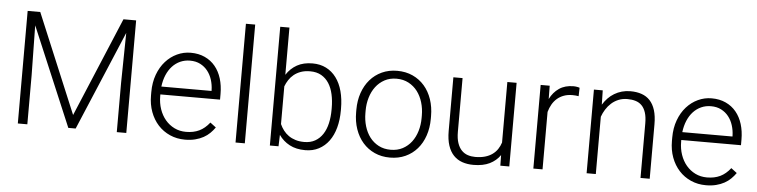

<svg xmlns="http://www.w3.org/2000/svg" viewBox="-46 -974 4764 1208"><g transform="rotate(5 2336.0 -370.0)"><path d="M169.4 -710.9 431.6 -83.5 694.8 -710.9H774.9V0H714.8V-310.5L719.7 -627L455.1 0H408.7L145 -624.5L149.9 -310.5V0H89.8V-710.9Z M1146 9.8Q1094.2 9.8 1050.8 -9.5Q1007.3 -28.8 975.8 -63.2Q944.3 -97.7 926.8 -145Q909.2 -192.4 909.2 -249V-270Q909.2 -331.1 927.5 -380.6Q945.8 -430.2 977.1 -465.1Q1008.3 -500 1049.1 -519Q1089.8 -538.1 1135.3 -538.1Q1185.5 -538.1 1224.6 -520Q1263.7 -502 1290.3 -469.7Q1316.9 -437.5 1330.6 -393.1Q1344.2 -348.6 1344.2 -295.9V-260.3H967.3V-249Q967.3 -205.6 980.5 -167.2Q993.7 -128.9 1017.6 -100.6Q1041.5 -72.3 1074.7 -55.9Q1107.9 -39.6 1148.4 -39.6Q1195.3 -39.6 1231.2 -56.6Q1267.1 -73.7 1296.4 -111.3L1333 -83.5Q1319.8 -64.5 1302.5 -47.4Q1285.2 -30.3 1262.2 -17.6Q1239.3 -4.9 1210.4 2.4Q1181.6 9.8 1146 9.8ZM1135.3 -488.3Q1102.1 -488.3 1073.7 -475.6Q1045.4 -462.9 1023.7 -439.5Q1002 -416 988 -383.1Q974.1 -350.1 969.2 -310.1H1286.1V-316.4Q1285.2 -349.6 1275.4 -380.6Q1265.6 -411.6 1246.8 -435.5Q1228 -459.5 1200.2 -473.9Q1172.4 -488.3 1135.3 -488.3Z M1523.4 0H1464.8V-750H1523.4Z M2107.4 -258.8Q2107.4 -199.2 2094 -149.9Q2080.6 -100.6 2054.7 -65.2Q2028.8 -29.8 1991.2 -10Q1953.6 9.8 1905.8 9.8Q1847.7 9.8 1806.4 -12.2Q1765.1 -34.2 1738.8 -72.3L1736.3 0H1681.6V-750H1739.7V-451.7Q1766.1 -492.7 1806.6 -515.4Q1847.2 -538.1 1904.8 -538.1Q1953.1 -538.1 1990.7 -519Q2028.3 -500 2054.4 -464.8Q2080.6 -429.7 2094 -380.1Q2107.4 -330.6 2107.4 -269ZM2048.8 -269Q2048.8 -314.9 2040 -355Q2031.2 -395 2012.5 -424.3Q1993.7 -453.6 1964.4 -470.5Q1935.1 -487.3 1894 -487.3Q1860.8 -487.3 1835.4 -478.3Q1810.1 -469.2 1791.5 -454.1Q1772.9 -439 1760.3 -419.4Q1747.6 -399.9 1739.7 -378.9V-140.6Q1749 -119.6 1762.9 -101.3Q1776.9 -83 1795.9 -69.6Q1814.9 -56.2 1839.6 -48.6Q1864.3 -41 1895 -41Q1934.6 -41 1963.6 -57.6Q1992.7 -74.2 2011.7 -103.5Q2030.8 -132.8 2039.8 -172.6Q2048.8 -212.4 2048.8 -258.8Z M2204.1 -272Q2204.1 -329.6 2220.9 -378.4Q2237.8 -427.2 2268.6 -462.6Q2299.3 -498 2342.8 -518.1Q2386.2 -538.1 2439.5 -538.1Q2493.7 -538.1 2537.4 -518.1Q2581.1 -498 2611.8 -462.6Q2642.6 -427.2 2659.2 -378.4Q2675.8 -329.6 2675.8 -272V-255.9Q2675.8 -198.2 2659.2 -149.4Q2642.6 -100.6 2611.8 -65.2Q2581.1 -29.8 2537.6 -10Q2494.1 9.8 2440.4 9.8Q2386.7 9.8 2343.3 -10Q2299.8 -29.8 2268.8 -65.2Q2237.8 -100.6 2220.9 -149.4Q2204.1 -198.2 2204.1 -255.9ZM2262.7 -255.9Q2262.7 -212.4 2274.4 -173.1Q2286.1 -133.8 2308.6 -104.2Q2331.1 -74.7 2364.3 -57.1Q2397.5 -39.6 2440.4 -39.6Q2483.4 -39.6 2516.4 -57.1Q2549.3 -74.7 2571.8 -104.2Q2594.2 -133.8 2606 -173.1Q2617.7 -212.4 2617.7 -255.9V-272Q2617.7 -314.5 2606 -353.8Q2594.2 -393.1 2571.8 -422.9Q2549.3 -452.6 2515.9 -470.5Q2482.4 -488.3 2439.5 -488.3Q2397 -488.3 2364 -470.5Q2331.1 -452.6 2308.6 -422.9Q2286.1 -393.1 2274.4 -353.8Q2262.7 -314.5 2262.7 -272Z M3136.2 -66.9Q3111.3 -30.8 3070.1 -10.5Q3028.8 9.8 2967.8 9.8Q2928.7 9.8 2897 -1.2Q2865.2 -12.2 2842.3 -36.1Q2819.3 -60.1 2806.9 -97.9Q2794.4 -135.7 2794.4 -189.9V-528.3H2852.5V-189Q2852.5 -146.5 2862.3 -118.2Q2872.1 -89.8 2888.7 -72.8Q2905.3 -55.7 2927.5 -48.3Q2949.7 -41 2974.6 -41Q3009.8 -41 3036.6 -48.8Q3063.5 -56.6 3083 -70.8Q3102.5 -85 3115.2 -104Q3127.9 -123 3135.3 -146V-528.3H3193.8V0H3137.2Z M3589.8 -478.5Q3571.3 -481.9 3550.3 -481.9Q3520.5 -481.9 3496.6 -473.1Q3472.7 -464.4 3454.3 -448.5Q3436 -432.6 3423.6 -410.9Q3411.1 -389.2 3403.8 -362.8V0H3345.7V-528.3H3402.8L3403.8 -444.3Q3425.3 -487.8 3462.2 -512.9Q3499 -538.1 3552.7 -538.1Q3563.5 -538.1 3574.7 -536.1Q3585.9 -534.2 3591.3 -531.7Z M3737.8 -528.3 3739.7 -438Q3753.4 -460.4 3771.2 -479Q3789.1 -497.6 3811 -510.7Q3833 -523.9 3858.4 -531Q3883.8 -538.1 3912.1 -538.1Q3951.7 -538.1 3982.9 -527.3Q4014.2 -516.6 4035.9 -493.2Q4057.6 -469.7 4069.1 -432.9Q4080.6 -396 4080.6 -343.8V0H4022.5V-344.2Q4022.5 -385.3 4013.7 -412.6Q4004.9 -439.9 3988.8 -456.5Q3972.7 -473.1 3949.5 -480.2Q3926.3 -487.3 3897.9 -487.3Q3866.7 -487.3 3841.3 -476.8Q3815.9 -466.3 3796.4 -448.7Q3776.9 -431.2 3762.7 -408.4Q3748.5 -385.7 3740.2 -361.8V0H3682.1V-528.3Z M4436 9.8Q4384.3 9.8 4340.8 -9.5Q4297.4 -28.8 4265.9 -63.2Q4234.4 -97.7 4216.8 -145Q4199.2 -192.4 4199.2 -249V-270Q4199.2 -331.1 4217.5 -380.6Q4235.8 -430.2 4267.1 -465.1Q4298.3 -500 4339.1 -519Q4379.9 -538.1 4425.3 -538.1Q4475.6 -538.1 4514.6 -520Q4553.7 -502 4580.3 -469.7Q4606.9 -437.5 4620.6 -393.1Q4634.3 -348.6 4634.3 -295.9V-260.3H4257.3V-249Q4257.3 -205.6 4270.5 -167.2Q4283.7 -128.9 4307.6 -100.6Q4331.5 -72.3 4364.7 -55.9Q4397.9 -39.6 4438.5 -39.6Q4485.4 -39.6 4521.2 -56.6Q4557.1 -73.7 4586.4 -111.3L4623 -83.5Q4609.9 -64.5 4592.5 -47.4Q4575.2 -30.3 4552.2 -17.6Q4529.3 -4.9 4500.5 2.4Q4471.7 9.8 4436 9.8ZM4425.3 -488.3Q4392.1 -488.3 4363.8 -475.6Q4335.4 -462.9 4313.7 -439.5Q4292 -416 4278.1 -383.1Q4264.2 -350.1 4259.3 -310.1H4576.2V-316.4Q4575.2 -349.6 4565.4 -380.6Q4555.7 -411.6 4536.9 -435.5Q4518.1 -459.5 4490.2 -473.9Q4462.4 -488.3 4425.3 -488.3Z"/></g></svg>

Font: Melbourne
Style: Light
Weight: 300
Designer: Google
Version: Version 2.000980; 2014